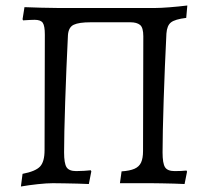

<svg xmlns="http://www.w3.org/2000/svg" viewBox="-20 -666 750 698"><path d="M56 12 62 -34Q109 -43 125.5 -60.5Q142 -78 142 -120L143 -540Q143 -572 135.5 -583Q128 -594 106 -594Q100 -594 89 -593.5Q78 -593 64 -592L62 -596L69 -640Q95 -639 130.5 -638Q166 -637 188 -637H546Q564 -637 596 -639.5Q628 -642 661 -646L657 -601Q616 -596 601.5 -584.5Q587 -573 585 -544Q582 -487 579.5 -424.5Q577 -362 575 -302Q573 -242 572 -192.5Q571 -143 571 -112Q571 -72 580 -58Q589 -44 615 -44Q626 -44 638.5 -44.5Q651 -45 658 -46L660 -42L651 3Q635 2 612.5 1.5Q590 1 568 0.5Q546 0 530 0H416L422 -43Q452 -45 469 -52.5Q486 -60 493 -75.5Q500 -91 500 -117L501 -534Q501 -566 489 -575.5Q477 -585 454 -585H309Q267 -585 248 -576Q229 -567 227 -538Q224 -480 221.5 -417.5Q219 -355 217 -296.5Q215 -238 214 -190Q213 -142 213 -112Q213 -72 222 -58Q231 -44 257 -44Q271 -44 286 -45Q301 -46 310 -47L312 -43L303 3Q285 2 261 1.5Q237 1 213 0.5Q189 0 172 0Q150 0 117.5 3.5Q85 7 56 12Z"/></svg>

Font: Alegreya
Style: Regular
Weight: 400
Designer: Juan Pablo del Peral
Foundry: Huerta Tipografica
Version: Version 2.009